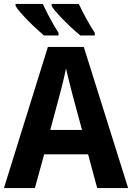

<svg xmlns="http://www.w3.org/2000/svg" viewBox="-20 -954 670 974"><path d="M473 0 427 -171H204L157 0H0L223 -716H405L630 0ZM349 -469Q342 -498 331.5 -538Q321 -578 315 -607Q311 -588 305 -561.5Q299 -535 292.5 -510Q286 -485 282 -470L235 -295H396ZM380 -934Q393 -905 415.5 -863.5Q438 -822 461 -787V-774H388Q364 -793 334 -821.5Q304 -850 278 -878Q252 -906 242 -924V-934ZM197 -934Q211 -903 233 -862.5Q255 -822 277 -787V-774H203Q187 -788 165.5 -807.5Q144 -827 122.5 -849Q101 -871 83.5 -891Q66 -911 59 -924V-934Z"/></svg>

Font: Noto Sans SemiCondensed
Style: Bold
Weight: 700
Width: 4
Designer: Monotype Design Team
Foundry: Monotype Imaging Inc.
Version: Version 2.013; ttfautohint (v1.8.4.7-5d5b)